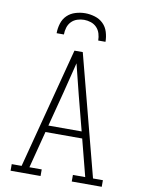

<svg xmlns="http://www.w3.org/2000/svg" viewBox="-102 -1023 803 1091"><g transform="rotate(10 300.0 -477.5)"><path d="M37 0V-38H94L276 -735H324L506 -38H563V0H390V-38H461L406 -251H194L139 -38H210V0ZM396 -290 344 -490Q333 -534 322 -578Q311 -622 300 -666Q289 -622 278 -578Q267 -534 256 -490L204 -290ZM159 -815Q159 -843 167.5 -871Q176 -899 196 -918.5Q216 -938 244 -946.5Q272 -955 300 -955Q328 -955 356 -946.5Q384 -938 404 -918.5Q424 -899 432.5 -871Q441 -843 441 -815H399Q399 -835 393 -855Q387 -875 373 -889.5Q359 -904 339.5 -910.5Q320 -917 300 -917Q280 -917 260.5 -910.5Q241 -904 227 -889.5Q213 -875 207 -855Q201 -835 201 -815Z"/></g></svg>

Font: Iosevka Slab XLtEx
Style: Regular
Weight: 200
Width: 7
Monospace: yes
Designer: Belleve Invis
Foundry: Belleve Invis
Version: Version 11.1.0; ttfautohint (v1.8.3)